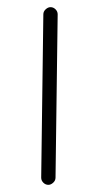

<svg xmlns="http://www.w3.org/2000/svg" viewBox="-20 -510 276 536"><path d="M115 6Q107 6 101 0Q95 -6 95 -14L101 -470Q101 -478 107.5 -484Q114 -490 121 -490Q129 -490 135 -484Q141 -478 141 -470L135 -14Q135 -6 128.5 0Q122 6 115 6Z"/></svg>

Font: Comic Neue Light
Style: Regular
Weight: 300
Designer: Craig Rozynski
Foundry: Craig Rozynski
Version: Version 2.003